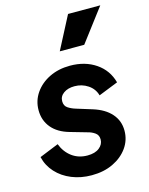

<svg xmlns="http://www.w3.org/2000/svg" viewBox="-123 -890 757 978"><g transform="rotate(-15 256.0 -400.5)"><path d="M238 12Q181 12 133 -7.5Q85 -27 52.5 -62.5Q20 -98 9 -145L110 -186Q127 -142 161.5 -116.5Q196 -91 243 -91Q283 -91 305.5 -109Q328 -127 328 -153Q328 -176 311 -188Q294 -200 273 -205L186 -230Q125 -247 93 -285.5Q61 -324 61 -378Q61 -428 89 -468.5Q117 -509 165 -532.5Q213 -556 274 -556Q353 -556 409.5 -517.5Q466 -479 484 -412L381 -371Q371 -407 339.5 -428Q308 -449 269 -449Q234 -449 211.5 -433Q189 -417 189 -391Q189 -367 206 -355.5Q223 -344 246 -337L330 -311Q391 -292 424 -254.5Q457 -217 457 -165Q457 -115 428.5 -75Q400 -35 351 -11.5Q302 12 238 12ZM243 -640 333 -813H503L372 -640Z"/></g></svg>

Font: Plus Jakarta Sans
Style: Bold Italic
Weight: 700
Italic angle: -8°
Designer: Gumpita Rahayu
Foundry: Tokotype
Version: Version 2.071; ttfautohint (v1.8.4.7-5d5b);gftools[0.9.29]